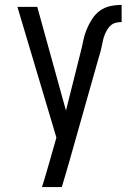

<svg xmlns="http://www.w3.org/2000/svg" viewBox="-20 -548 540 783"><path d="M151 215Q161 185 169.5 154.5Q178 124 187 94L210 13L51 -520H132L249 -97L309 -336Q315 -359 319.5 -382Q324 -405 333 -427Q342 -449 355 -469.5Q368 -490 387 -504Q406 -518 429.5 -523Q453 -528 476 -528V-458Q465 -458 453.5 -455.5Q442 -453 433 -445.5Q424 -438 418 -428Q412 -418 407.5 -407.5Q403 -397 400.5 -385.5Q398 -374 395.5 -362.5Q393 -351 390.5 -340Q388 -329 384 -318L262 113Q254 139 247 164.5Q240 190 232 215Z"/></svg>

Font: HulyMono
Style: Regular
Weight: 400
Monospace: yes
Designer: Belleve Invis
Foundry: Belleve Invis
Version: Version 33.2.5; ttfautohint (v1.8.4)